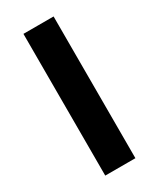

<svg xmlns="http://www.w3.org/2000/svg" viewBox="-172 -715 639 772"><g transform="rotate(-30 147.5 -329.0)"><path d="M217.3 -658V0H77.3V-658Z"/></g></svg>

Font: Noto Sans Oriya
Style: Regular
Weight: 400
Designer: Amélie Bonet and Sol Matas
Foundry: Google LLC
Version: Version 2.006